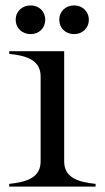

<svg xmlns="http://www.w3.org/2000/svg" viewBox="-20 -689 387 709"><path d="M14 -10V0H333V-10C263 -17 217 -36 217 -93V-500H14V-490C84 -483 130 -464 130 -407V-93C130 -36 84 -17 14 -10ZM93 -563C123 -563 147 -584 147 -616C147 -648 123 -669 93 -669C63 -669 38 -648 38 -616C38 -584 63 -563 93 -563ZM254 -563C283 -563 308 -584 308 -616C308 -648 283 -669 254 -669C223 -669 199 -648 199 -616C199 -584 223 -563 254 -563Z"/></svg>

Font: Sprat
Style: Regular
Weight: 400
Designer: Ethan Nakache
Foundry: Collletttivo
Version: Version 2.000;Glyphs 3.2 (3217)